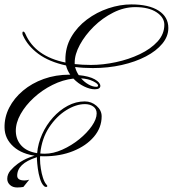

<svg xmlns="http://www.w3.org/2000/svg" viewBox="-20 -704 779 866"><path d="M187.5 139.2Q185.5 139.2 182.9 138.2Q180.2 137.2 175.8 132.3Q166.5 122.1 160.2 101.1Q153.8 80.1 150.6 56.2Q147.5 32.2 146.5 13.7V-0.5Q79.6 -7.8 40.5 -43Q1.5 -78.1 0.5 -127.9Q-0.5 -175.3 21.5 -218.3Q43.5 -261.2 83.5 -294.9Q123.5 -328.6 177.2 -347.9Q231 -367.2 293.9 -367.2H296.9Q283.7 -385.3 277.8 -408.7Q201.7 -425.3 153.3 -460.9Q105 -496.6 84 -543.5Q82 -546.9 81.5 -550.5Q81.1 -554.2 81.1 -555.7Q81.1 -561.5 85 -561.5Q90.3 -561.5 95.2 -549.8Q139.2 -449.7 275.4 -421.9Q274.9 -425.3 274.9 -433.1Q274.4 -490.2 301 -536.4Q327.6 -582.5 371.8 -615.7Q416 -648.9 468.8 -666.5Q521.5 -684.1 572.3 -684.1Q651.4 -684.1 695.3 -656Q739.3 -627.9 739.3 -577.6Q739.3 -540 712.2 -507.1Q685.1 -474.1 637.9 -449.5Q590.8 -424.8 529.3 -410.9Q467.8 -397 398.9 -397Q354.5 -397 318.8 -401.9Q322.8 -383.8 335 -365.2Q382.8 -360.4 407.5 -346.2Q432.1 -332 432.6 -316.9Q432.6 -301.3 407.2 -301.3Q385.7 -301.3 359.1 -314.2Q332.5 -327.1 311 -349.6Q263.2 -344.2 216.8 -321Q170.4 -297.9 132.8 -263.4Q95.2 -229 73 -189.5Q50.8 -149.9 51.3 -112.3Q52.2 -73.2 76.7 -46.9Q101.1 -20.5 147.5 -13.2Q151.4 -57.1 170.2 -98.9Q189 -140.6 218.8 -173.8Q248.5 -207 285.4 -226.8Q322.3 -246.6 362.3 -246.6Q392.6 -246.6 415.5 -226.6Q438.5 -206.5 438.5 -179.2Q438.5 -128.4 403.8 -87.4Q369.1 -46.4 310.3 -22.7Q251.5 1 178.7 1Q173.8 1 169.7 0.7Q165.5 0.5 161.1 0.5Q160.6 3.9 160.6 7.6Q160.6 11.2 160.6 15.1Q160.6 33.2 164.1 55.9Q167.5 78.6 173.8 98.1Q180.2 117.7 188.5 127.4Q193.4 132.8 193.4 134.8Q193.4 139.2 187.5 139.2ZM390.1 -411.1Q444.8 -411.1 502.9 -423.6Q561 -436 610.6 -459.7Q660.2 -483.4 690.7 -516.8Q721.2 -550.3 721.2 -592.3Q721.2 -625.5 686 -648.7Q650.9 -671.9 589.8 -671.9Q539.6 -671.9 490.7 -647.2Q441.9 -622.6 402.8 -584Q363.8 -545.4 340.3 -502.2Q316.9 -459 316.9 -421.9V-415Q334 -413.1 352.3 -412.1Q370.6 -411.1 390.1 -411.1ZM414.6 -312.5Q422.4 -312.5 422.4 -318.4Q421.9 -326.7 399.9 -337.6Q377.9 -348.6 345.7 -350.6Q360.8 -333.5 379.4 -323Q397.9 -312.5 414.6 -312.5ZM181.6 -10.7Q220.2 -10.7 261.2 -29.1Q302.2 -47.4 337.4 -75.9Q372.6 -104.5 394.3 -135.7Q416 -167 416 -192.4Q416 -212.4 400.9 -223.4Q385.7 -234.4 363.3 -234.4Q322.8 -234.4 278.6 -206.8Q234.4 -179.2 201.4 -129.2Q168.5 -79.1 161.6 -11.7Q166.5 -11.2 171.6 -11Q176.8 -10.7 181.6 -10.7ZM57.6 141.6Q37.1 141.6 24.9 130.1Q12.7 118.7 12.7 102.5Q12.7 82 27.3 64.9Q42 47.9 60.1 34.7Q85.9 16.1 111.6 6.6Q137.2 -2.9 146 -4.4Q154.3 -5.9 154.3 -1.5Q154.3 2.4 144 5.9Q57.6 33.7 57.6 88.4Q57.6 109.9 90.8 109.9Q101.1 109.9 111.8 106.4L85.4 139.2Q82 140.1 72.3 140.9Q62.5 141.6 57.6 141.6Z"/></svg>

Font: Pinyon Script
Style: Regular
Weight: 400
Designer: Nicole Fally, Eben Sorkin
Foundry: Sorkin Type Co.
Version: Version 1.008; ttfautohint (v1.8.4.7-5d5b)